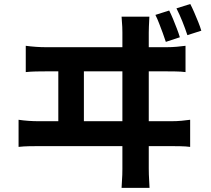

<svg xmlns="http://www.w3.org/2000/svg" viewBox="-20 -868 1040 945"><path d="M812.7 -816.2Q822.4 -797.1 832.1 -773.6Q841.8 -750 850.6 -727Q859.5 -704 865.2 -684.6L796.2 -661.9Q789.2 -683.7 780.8 -706.3Q772.4 -728.9 763.6 -751.7Q754.9 -774.6 744.9 -794.7ZM916.5 -848.3Q926.5 -829 936.5 -805.7Q946.6 -782.3 955.8 -759.5Q965.1 -736.6 970.8 -716.9L902.3 -695Q891.7 -727.4 877.7 -762.2Q863.7 -797 848.5 -826.9ZM715.2 -785.9Q713.5 -755.4 712.9 -736.9Q712.2 -718.4 712.2 -708.1Q712.2 -700.7 712.2 -662.6Q712.2 -624.4 712.2 -565.8Q712.2 -507.1 712.2 -438.7Q712.2 -370.3 712.2 -302.2Q712.2 -234 712.2 -176.4Q712.2 -118.7 712.2 -81.3Q712.2 -44 712.2 -38.3Q712.2 -31.9 712.7 -8.7Q713.2 14.5 716 56.7H578.4Q581.4 15.1 581.9 -7.1Q582.4 -29.3 582.4 -36.3Q582.4 -42 582.4 -79.4Q582.4 -116.9 582.4 -175.7Q582.4 -234.6 582.4 -303.9Q582.4 -373.2 582.4 -442.1Q582.4 -511 582.4 -569.7Q582.4 -628.3 582.4 -665.7Q582.4 -703.1 582.4 -708.1Q582.4 -719.1 581.8 -735.5Q581.2 -752 578.4 -785.9ZM267 -240.5V-572.8H392.9V-240.5ZM71.4 -278.5Q95.5 -274.9 121.1 -273.1Q146.8 -271.4 169.7 -271.4H822.9Q849.7 -271.4 873.3 -273.6Q896.9 -275.9 915.9 -278.5V-145Q894.6 -147.8 867.5 -148.3Q840.3 -148.8 822.9 -148.8H169.7Q147.6 -148.8 122 -148.3Q96.5 -147.8 71.4 -145ZM106.8 -642.6Q130.7 -639.3 156.5 -637.5Q182.2 -635.7 205.9 -635.7H799.8Q826.8 -635.7 850 -637.9Q873.3 -640 893.1 -642.6V-513.2Q871.7 -516 844.2 -516.4Q816.7 -516.8 799.8 -516.8H205.9Q183 -516.8 157.4 -516.3Q131.7 -515.8 106.8 -513.2Z"/></svg>

Font: Shanggu Sans SC VF
Style: Regular
Weight: 250
Designer: GuiWonder
Version: Version 1.021